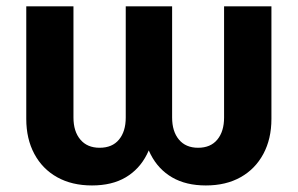

<svg xmlns="http://www.w3.org/2000/svg" viewBox="-20 -562 918 592"><path d="M263.7 9.8Q201.7 9.8 156.2 -15.6Q110.8 -41 85.9 -87.4Q61 -133.8 61 -195.3V-542.5H206.5V-199.7Q206.5 -156.7 227.8 -131.6Q249 -106.4 287.1 -106.4Q326.2 -106.4 346.9 -131.6Q367.7 -156.7 367.7 -199.7V-542.5H510.7V-199.7Q510.7 -156.7 531.7 -131.6Q552.7 -106.4 590.8 -106.4Q629.4 -106.4 650.1 -131.6Q670.9 -156.7 670.9 -199.7V-542.5H816.9V-195.3Q816.9 -133.8 792 -87.4Q767.1 -41 721.9 -15.6Q676.8 9.8 614.7 9.8Q553.7 9.8 511 -14.9Q468.3 -39.6 444.6 -85.7Q420.9 -131.8 417 -195.3H459.5Q456.1 -131.8 432.9 -85.9Q409.7 -40 367.4 -15.1Q325.2 9.8 263.7 9.8Z"/></svg>

Font: Inter 16pt
Style: Bold
Weight: 700
Version: Version 4.001;git-66647c0bb